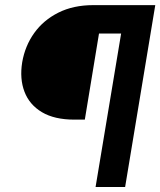

<svg xmlns="http://www.w3.org/2000/svg" viewBox="-20 -748 641 768"><path d="M569.8 -613.8H376L319.3 -269.5H277.3Q197.8 -269.5 147.7 -299.3Q97.7 -329.1 77.9 -381.1Q58.1 -433.1 68.8 -499Q80.1 -564.5 116.9 -616Q153.8 -667.5 213.6 -697.5Q273.4 -727.5 353 -727.5H588.9ZM362.3 0 483.4 -727.5H601.1L480.5 0Z"/></svg>

Font: Inter 24pt
Style: Bold Italic
Weight: 700
Italic angle: -9.3988°
Version: Version 4.001;git-66647c0bb